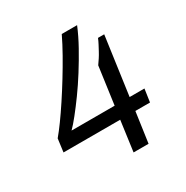

<svg xmlns="http://www.w3.org/2000/svg" viewBox="-160 -830 935 965"><g transform="rotate(-30 307.5 -348.0)"><path d="M342 0 366 -176H37L47 -252Q69 -278 96.5 -316Q124 -354 155 -401Q186 -448 217 -498.5Q248 -549 276.5 -599.5Q305 -650 327 -696H416Q395 -645 365 -591Q335 -537 302 -484.5Q269 -432 236 -386.5Q203 -341 175 -306Q147 -271 127 -251H377L407 -468Q417 -482 426.5 -496.5Q436 -511 444.5 -527Q453 -543 461 -558Q469 -573 475 -588H511L464 -251H550L539 -176H454L429 0Z"/></g></svg>

Font: Chivo Medium Light
Style: Italic
Weight: 300
Italic angle: -8.05°
Version: Version 2.002